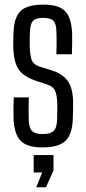

<svg xmlns="http://www.w3.org/2000/svg" viewBox="-20 -627 370 826"><path d="M162.5 7.2Q95.4 7.2 68 -22.2Q40.5 -51.5 38.3 -118.7Q37.8 -138.4 37.9 -162.5Q38.1 -186.7 39.3 -208H104Q103.1 -178.8 103.1 -154.9Q103.1 -131 103.6 -112.3Q104.7 -76.5 118 -63.4Q131.4 -50.3 162.5 -50.3Q196.3 -50.3 210.5 -63.4Q224.7 -76.5 225.5 -112.3Q225.9 -126.7 226.1 -137.3Q226.3 -147.8 226.5 -158.1Q226.7 -168.4 226.3 -181.2Q225.5 -216.9 217.3 -235.8Q209 -254.7 184 -263.2L135.2 -279.2Q100.2 -291 78.8 -308.3Q57.4 -325.6 47.9 -353.6Q38.3 -381.6 37.1 -425.6Q36.7 -440.3 37.1 -452.9Q37.5 -465.4 37.9 -479.9Q38.7 -548.3 66.8 -577.7Q94.9 -607.2 166.4 -607.2Q234 -607.2 260.9 -578.2Q287.8 -549.3 290.3 -482.5Q290.5 -463.2 290.4 -439.1Q290.3 -415 289.3 -393.6H222.5Q223.4 -409.8 223.4 -427.4Q223.5 -445.1 223.4 -461.4Q223.4 -477.8 222.9 -489.6Q222.2 -524.3 210.2 -537.2Q198.1 -550.1 166.4 -550.1Q134.2 -550.1 122 -537.2Q109.8 -524.3 108.8 -489.6Q108.3 -472.6 107.9 -460.6Q107.4 -448.7 107.8 -430.7Q108.6 -394.7 115.2 -372.4Q121.8 -350 150.8 -340.2L196.5 -326.3Q246.2 -311.8 270.3 -280.1Q294.4 -248.3 294.4 -184.4Q294.4 -168.8 294.2 -150.8Q294 -132.8 293.2 -117.1Q291.6 -51.1 262.6 -22Q233.6 7.2 162.5 7.2ZM135.8 178.5 161.5 115H124.8V40H210.1V106.4L177.8 178.5Z"/></svg>

Font: Big Shoulders Display SC Thin
Style: Regular
Weight: 100
Designer: Patric King
Foundry: XO Type Co
Version: Version 2.002